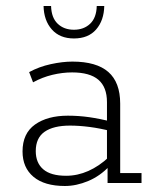

<svg xmlns="http://www.w3.org/2000/svg" viewBox="-20 -609 509 639"><path d="M196 10Q128 10 91.5 -20.5Q55 -51 55 -105Q55 -165 96.5 -194.5Q138 -224 206 -224Q242 -224 277 -219Q312 -214 351 -204L336 -196V-269Q336 -319 307.5 -343.5Q279 -368 220 -368Q188 -368 154.5 -360Q121 -352 90 -335L77 -369Q110 -387 149 -395.5Q188 -404 221 -404Q301 -404 340.5 -369.5Q380 -335 380 -264V-33H451V0H338V-60L344 -56Q313 -23 273.5 -6.5Q234 10 196 10ZM200 -24Q238 -24 274 -40Q310 -56 342 -86L336 -70V-186L352 -172Q313 -182 278 -186.5Q243 -191 213 -191Q158 -191 128.5 -170.5Q99 -150 99 -106Q99 -67 124 -45.5Q149 -24 200 -24ZM226 -481Q179 -481 152.5 -511Q126 -541 125 -589H150Q151 -550 172 -530Q193 -510 226 -510Q259 -510 280 -530Q301 -550 302 -589H327Q326 -541 300 -511Q274 -481 226 -481Z"/></svg>

Font: Rokkitt SemiBold ExtraLight
Style: Regular
Weight: 250
Version: Version 3.103